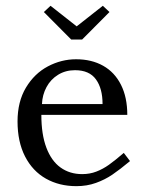

<svg xmlns="http://www.w3.org/2000/svg" viewBox="-20 -626 498 657"><path d="M40 -210.6Q40 -278.2 68.9 -326.4Q97.9 -374.6 143.9 -398.9Q190 -423.2 240.4 -423.2Q293.4 -423.2 332.9 -401Q372.4 -378.8 394 -335.8Q415.6 -292.9 415.6 -232.9H121.5Q121.5 -165.9 138.7 -120.6Q155.9 -75.2 187.2 -52.8Q218.6 -30.2 261.2 -30.2Q287.4 -30.2 309.8 -38.9Q332.2 -47.5 352.7 -62.1Q373.1 -76.6 403.6 -102.8L424.9 -74.8Q390.2 -45.9 364.6 -28.5Q339 -11.1 308.3 -0.1Q277.6 11 241.4 11Q182.6 11 137 -14.8Q91.4 -40.6 65.7 -90.7Q40 -140.8 40 -210.6ZM236.6 -385.8Q204.2 -385.8 178.9 -370.2Q153.5 -354.6 139.2 -328.1Q124.9 -301.5 123.6 -269.9H330.9Q331 -323.1 308.3 -354.4Q285.6 -385.8 236.6 -385.8ZM223.6 -490.8 130.1 -584.8 152.9 -606.2 242.4 -535.8 331.9 -606.2 354.6 -584.8 261.1 -490.8Z"/></svg>

Font: Didactic
Style: Regular
Weight: 400
Designer: Tyler Finck
Foundry: Etcetera Type Co
Version: Version 3.007;FEAKit 1.0